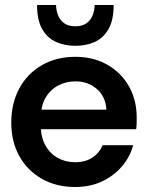

<svg xmlns="http://www.w3.org/2000/svg" viewBox="-20 -735 597 767"><path d="M280 12Q205 12 147.5 -20.5Q90 -53 57.5 -111Q25 -169 25 -245Q25 -322 57 -381.5Q89 -441 147 -474.5Q205 -508 281 -508Q354 -508 409.5 -476Q465 -444 495.5 -389.5Q526 -335 526 -267Q526 -257 526 -245Q526 -233 524 -219H112V-297H405Q402 -349 367 -379.5Q332 -410 281 -410Q244 -410 212.5 -393.5Q181 -377 162 -344.5Q143 -312 143 -262V-233Q143 -187 161.5 -154Q180 -121 211 -104Q242 -87 280 -87Q321 -87 349 -105.5Q377 -124 390 -155H512Q499 -107 466.5 -69.5Q434 -32 387 -10Q340 12 280 12ZM281 -552Q240 -552 205 -567Q170 -582 149 -618Q128 -654 128 -715H204Q204 -695 211.5 -675Q219 -655 236 -642.5Q253 -630 281 -630Q309 -630 326 -642.5Q343 -655 350.5 -675Q358 -695 358 -715H434Q434 -654 413 -618Q392 -582 357.5 -567Q323 -552 281 -552Z"/></svg>

Font: Host Grotesk SemiBold
Style: Regular
Weight: 600
Designer: Doukan Karapınar
Foundry: Element Type
Version: Version 1.003